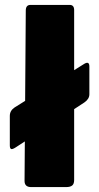

<svg xmlns="http://www.w3.org/2000/svg" viewBox="-20 -762 404 782"><path d="M344 -378Q344 -359 324 -345L46 -163Q31 -153 25.5 -155Q20 -157 20 -170V-290Q20 -311 39 -324L320 -500Q344 -516 344 -491ZM282 -29Q282 -13 274 -6.5Q266 0 249 0H107Q80 0 80 -25L85 -719Q85 -742 104 -742H264Q282 -742 282 -721Z"/></svg>

Font: Libre Franklin Thin Black
Style: Regular
Weight: 900
Version: Version 3.000